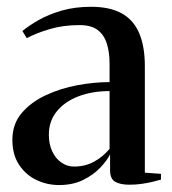

<svg xmlns="http://www.w3.org/2000/svg" viewBox="-20 -537 506 566"><path d="M154.5 8.5Q118.5 8.5 87.2 -6.5Q56 -21.5 36.2 -51.2Q16.5 -81 16.5 -125Q16.5 -171.5 44 -203.8Q71.5 -236 114.8 -256.2Q158 -276.5 208 -285.8Q258 -295 303 -295V-349.5Q303 -382.5 295 -408.2Q287 -434 268 -448.5Q249 -463 214.5 -463Q166 -463 126.5 -451.2Q87 -439.5 59 -424.5L46 -445.5Q64.5 -461 93.8 -477.8Q123 -494.5 162 -505.8Q201 -517 248.5 -517Q303.5 -517 338.5 -497.8Q373.5 -478.5 390.2 -439.5Q407 -400.5 407 -342V-28L454.5 -24.5V-7.5Q444 -4.5 429.5 -1Q415 2.5 397.8 5Q380.5 7.5 361.5 7.5Q334.5 7.5 319.5 -1.2Q304.5 -10 304.5 -34.5V-82Q296 -64.5 275.8 -43Q255.5 -21.5 225 -6.5Q194.5 8.5 154.5 8.5ZM198 -46Q230.5 -46 256.2 -59.8Q282 -73.5 303 -98V-268.5Q252 -268.5 211.8 -253.2Q171.5 -238 147.8 -209.2Q124 -180.5 124 -139.5Q124 -112 134 -90.8Q144 -69.5 161 -57.8Q178 -46 198 -46Z"/></svg>

Font: Merriweather 144pt Medium
Style: Regular
Weight: 500
Version: Version 2.100